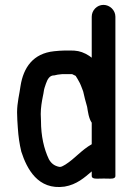

<svg xmlns="http://www.w3.org/2000/svg" viewBox="-20 -732 542 787"><path d="M233.8 -428H275.9C279.1 -426.7 285.6 -423.5 290.2 -421C295.2 -413.8 301.2 -402.5 307.3 -391.4L311.4 -382.1C312.8 -377.7 314.2 -374 317 -367.8L321.1 -356.6C325.1 -338.5 330.9 -314.4 337.2 -293.8C340.3 -275 343.6 -246.9 356 -229V-140.8C313.2 -116.5 287.7 -82.6 248.4 -57.6C242.1 -53.5 231.4 -48 227.8 -48H223.1C202.1 -52.1 189.4 -63 180.2 -79.7C160.3 -121.4 148 -174.5 148 -236.5V-236.8L148 -237C147.3 -246.2 147 -255.3 147 -264.5C147 -290.5 151.4 -315.7 155.8 -337.8C159.2 -351.5 159.4 -362.4 162.6 -372.1L168.1 -388.6C174.5 -406.7 182.7 -423 201.4 -423H202.7C212.2 -425.8 219.4 -426.6 233.8 -428ZM453 -663.5C453 -690.1 430.2 -712 404 -712C377.7 -712 356 -689.8 356 -663.5V-495.5C350.7 -499.8 341.6 -506.1 332 -511.1C309 -522.6 293.5 -525 266.4 -525H247.6C232.6 -525 214.5 -523.3 201.6 -522C115.5 -513 76 -455.1 64.1 -379.4C59.9 -346.7 50 -311.7 50 -271.3C50 -260.7 50.3 -250.2 51 -239.7L53 -208.5C55.3 -172.7 59.8 -141.7 67.3 -110.6C89.9 -40.7 135.1 48.3 244.6 32.9C294.8 24.6 326.7 -4.6 356 -29.4V-10.5C356 2.2 377.1 0.8 390.3 0C395.7 0.1 400.9 0 405.6 -0.1C410.4 0 415.7 0.1 421.1 0C433.3 0.7 453 1.9 453 -10.3Z"/></svg>

Font: HoneyBee
Style: Blk
Weight: 700
Foundry: Cannot Into Space Fonts
Version: Version 0.89